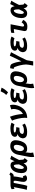

<svg xmlns="http://www.w3.org/2000/svg" viewBox="2341 -3174 1047 5769"><g transform="rotate(-90 2864.5 -289.5)"><path d="M457.5 -498Q471.7 -498 480.7 -504.9Q489.7 -511.7 502.9 -531.2Q513.7 -524.9 536.1 -513.2Q558.6 -501.5 569.3 -495.1Q566.4 -490.2 558.1 -476.1Q549.8 -461.9 545.2 -454.3Q540.5 -446.8 530.8 -435.1Q521 -423.3 512 -417.2Q502.9 -411.1 489.3 -406.2Q475.6 -401.4 460 -401.4H444.8Q446.8 -392.1 446.8 -377.9Q446.8 -348.1 434.6 -286.6Q430.2 -264.6 421.6 -220.5Q413.1 -176.3 408.7 -154.3Q407.2 -145.5 407.2 -138.7Q407.2 -115.7 420.9 -115.7Q439.9 -115.7 452.1 -126.5L484.4 -41.5Q466.8 -22 443.8 -11Q420.9 0 379.4 0Q338.9 0 311.8 -30Q284.7 -60.1 284.7 -100.6Q284.7 -138.7 289.1 -169.4Q293.5 -200.2 309.6 -284.7Q319.3 -335.4 319.3 -361.3Q319.3 -378.4 312 -401.4Q302.2 -401.4 282.5 -401.1Q262.7 -400.9 252.9 -400.9Q243.2 -351.6 224.1 -252.9Q205.1 -154.3 195.3 -105Q182.6 -39.6 162.6 6.3Q142.6 3.4 102.5 -2Q62.5 -7.3 42.5 -10.3Q59.6 -47.4 70.8 -106.9Q80.1 -155.3 98.9 -252.2Q117.7 -349.1 127 -397.5Q95.2 -391.6 73.2 -376Q71.8 -391.1 69.1 -421.4Q66.4 -451.7 64.9 -466.8Q86.9 -479.5 122.1 -488.5Q157.2 -497.6 191.9 -497.6Q354 -498 457.5 -498Z M942.9 -240.7Q944.8 -224.6 946.5 -189.5Q948.2 -154.3 951.7 -128.4Q954.6 -107.9 965.1 -96.2Q975.6 -84.5 998.5 -74.7Q987.3 -59.6 964.8 -29.5Q942.4 0.5 931.2 15.6Q891.1 4.9 872.1 -19.8Q853 -44.4 849.6 -71.8Q849.1 -77.1 847.9 -88.1Q846.7 -99.1 845.7 -105Q810.1 -48.8 774.9 -22.7Q739.7 3.4 693.4 3.4Q653.8 3.4 625 -9.8Q596.2 -22.9 579.6 -47.1Q563 -71.3 555.2 -101.6Q547.4 -131.8 547.4 -168.9Q547.4 -209.5 556.6 -257.3Q566.9 -309.1 585.2 -350.8Q603.5 -392.6 626 -419.4Q648.4 -446.3 675.3 -464.1Q702.1 -481.9 728.3 -489.5Q754.4 -497.1 781.2 -497.1Q839.4 -497.1 867.9 -465.8Q896.5 -434.6 903.3 -374.5Q911.6 -390.6 924.6 -417.5Q937.5 -444.3 948 -465.3Q958.5 -486.3 970.2 -506.3Q986.8 -500.5 1020.5 -489Q1054.2 -477.5 1070.8 -472.2Q1060.1 -457.5 1048.1 -438Q1036.1 -418.5 1028.1 -404.8Q1020 -391.1 1005.1 -362.5Q990.2 -334 985.6 -325Q981 -315.9 962.9 -280.3Q944.8 -244.6 942.9 -240.7ZM680.2 -255.9Q671.4 -211.4 671.4 -177.7Q671.4 -155.8 675.5 -139.4Q679.7 -123 684.8 -115.2Q689.9 -107.4 696.5 -103Q703.1 -98.6 706.5 -97.9Q710 -97.2 712.9 -97.2H716.8Q734.9 -97.2 756.8 -134Q778.8 -170.9 809.6 -241.7Q808.1 -328.1 799.8 -363Q791.5 -397.9 766.6 -397.9Q745.1 -397.9 719.2 -361.3Q693.4 -324.7 680.2 -255.9Z M1390.6 -252.4 1392.1 -259.8Q1397.9 -289.1 1397.9 -315.4Q1397.9 -399.4 1332 -399.4Q1293 -399.4 1261 -364.5Q1229 -329.6 1215.3 -260.3Q1209.5 -230.5 1209.5 -205.1Q1209.5 -153.8 1229.2 -123.8Q1249 -93.8 1279.3 -93.8Q1359.9 -93.8 1390.6 -252.4ZM1101.6 -274.4Q1122.6 -380.4 1193.6 -442.1Q1264.6 -503.9 1361.8 -503.9Q1432.1 -503.9 1471.2 -479.7Q1510.3 -455.6 1526.9 -405.8Q1535.6 -379.4 1535.6 -339.4Q1535.6 -300.8 1528.3 -265.1Q1519.5 -220.2 1507.1 -183.3Q1494.6 -146.5 1474.4 -110.8Q1454.1 -75.2 1428.2 -51Q1402.3 -26.9 1364.7 -12Q1327.1 2.9 1281.2 2.9H1280.3Q1231 2.9 1208.7 -7.3Q1186.5 -17.6 1167.5 -46.9Q1168.9 -34.2 1168.9 -22Q1168.9 2.9 1161.1 48.3Q1155.3 80.6 1155.3 106.4Q1155.3 138.7 1165.5 184.1Q1143.6 189 1100.1 199Q1056.6 209 1035.2 213.9Q1029.8 193.4 1029.8 150.4Q1029.8 90.8 1040.5 34.2Q1050.8 -17.6 1071 -120.4Q1091.3 -223.1 1101.6 -274.4Z M2035.6 -67.4Q1996.1 -41.5 1932.1 -19.8Q1868.2 2 1795.4 2Q1727.5 2 1691.2 -6.1Q1654.8 -14.2 1631.8 -35.6Q1613.3 -53.2 1603.5 -78.6Q1593.8 -104 1593.8 -128.4Q1593.8 -138.2 1595.2 -147Q1604 -197.8 1636.7 -235.1Q1669.4 -272.5 1724.6 -285.2Q1680.2 -290 1659.4 -311.3Q1638.7 -332.5 1638.7 -364.3Q1638.7 -375.5 1640.6 -385.3Q1647 -417.5 1670.4 -440.9Q1693.8 -464.4 1729.2 -476.6Q1764.6 -488.8 1802.7 -494.4Q1840.8 -500 1884.8 -500H1891.1Q1942.4 -500 1983.9 -491.7Q2025.4 -483.4 2040.3 -476.6Q2055.2 -469.7 2062.5 -464.4Q2054.2 -449.7 2037.6 -421.1Q2021 -392.6 2012.7 -378.4Q2002.9 -385.3 1958.7 -394Q1914.6 -402.8 1866.7 -402.8Q1820.3 -402.8 1795.7 -396.2Q1771 -389.6 1769 -371.6Q1769 -371.1 1768.8 -369.9Q1768.6 -368.7 1768.6 -368.2Q1768.6 -353 1796.4 -342.5Q1824.2 -332 1855.5 -328.4Q1886.7 -324.7 1914.6 -324.7H1918H1920.4H1929.2Q1926.3 -308.6 1919.9 -276.6Q1913.6 -244.6 1910.6 -228.5Q1904.3 -228.5 1891.6 -228.8Q1878.9 -229 1872.6 -229Q1800.3 -229 1766.8 -210.2Q1733.4 -191.4 1725.1 -149.4Q1724.6 -147 1724.6 -142.1Q1724.6 -122.1 1748.3 -108.2Q1772 -94.2 1826.7 -94.2Q1882.3 -94.2 1925.5 -108.9Q1968.8 -123.5 1995.1 -144Q2002 -131.3 2015.4 -105.7Q2028.8 -80.1 2035.6 -67.4Z M2240.7 -514.6Q2309.6 -345.2 2325.2 -122.6Q2394 -165 2423.6 -212.9Q2453.1 -260.7 2469.2 -343.8Q2474.6 -372.1 2474.6 -397.5Q2474.6 -410.2 2473.1 -423.3Q2471.7 -436.5 2470.2 -442.9Q2468.8 -449.2 2465.8 -461.2Q2462.9 -473.1 2462.4 -474.6Q2482.9 -481.4 2524.2 -494.9Q2565.4 -508.3 2585.9 -514.6Q2602.5 -470.7 2602.5 -419.4Q2602.5 -386.2 2596.2 -354.5Q2581.1 -278.3 2551 -217Q2521 -155.8 2482.9 -115Q2444.8 -74.2 2397.7 -47.1Q2350.6 -20 2302.7 -8.1Q2254.9 3.9 2204.6 3.9Q2210.4 -25.9 2210.4 -64Q2210.4 -156.2 2183.1 -272.7Q2155.8 -389.2 2125 -451.2Q2144.5 -461.4 2182.9 -482.9Q2221.2 -504.4 2240.7 -514.6Z M2895.5 -626Q2936 -666.5 2957 -699.2Q2978 -731.9 3005.4 -793L3115.2 -766.6Q3076.2 -670.9 2974.6 -571.3Q2961.4 -580.6 2935.1 -598.9Q2908.7 -617.2 2895.5 -626ZM3070.8 -67.4Q3031.2 -41.5 2967.3 -19.8Q2903.3 2 2830.6 2Q2762.7 2 2726.3 -6.1Q2689.9 -14.2 2667 -35.6Q2648.4 -53.2 2638.7 -78.6Q2628.9 -104 2628.9 -128.4Q2628.9 -138.2 2630.4 -147Q2639.2 -197.8 2671.9 -235.1Q2704.6 -272.5 2759.8 -285.2Q2715.3 -290 2694.6 -311.3Q2673.8 -332.5 2673.8 -364.3Q2673.8 -375.5 2675.8 -385.3Q2682.1 -417.5 2705.6 -440.9Q2729 -464.4 2764.4 -476.6Q2799.8 -488.8 2837.9 -494.4Q2876 -500 2919.9 -500H2926.3Q2977.5 -500 3019 -491.7Q3060.5 -483.4 3075.4 -476.6Q3090.3 -469.7 3097.7 -464.4Q3089.4 -449.7 3072.8 -421.1Q3056.2 -392.6 3047.9 -378.4Q3038.1 -385.3 2993.9 -394Q2949.7 -402.8 2901.9 -402.8Q2855.5 -402.8 2830.8 -396.2Q2806.2 -389.6 2804.2 -371.6Q2804.2 -371.1 2804 -369.9Q2803.7 -368.7 2803.7 -368.2Q2803.7 -353 2831.5 -342.5Q2859.4 -332 2890.6 -328.4Q2921.9 -324.7 2949.7 -324.7H2953.1H2955.6H2964.4Q2961.4 -308.6 2955.1 -276.6Q2948.7 -244.6 2945.8 -228.5Q2939.5 -228.5 2926.8 -228.8Q2914.1 -229 2907.7 -229Q2835.4 -229 2802 -210.2Q2768.6 -191.4 2760.3 -149.4Q2759.8 -147 2759.8 -142.1Q2759.8 -122.1 2783.4 -108.2Q2807.1 -94.2 2861.8 -94.2Q2917.5 -94.2 2960.7 -108.9Q3003.9 -123.5 3030.3 -144Q3037.1 -131.3 3050.5 -105.7Q3064 -80.1 3070.8 -67.4Z M3460.9 -252.4 3462.4 -259.8Q3468.3 -289.1 3468.3 -315.4Q3468.3 -399.4 3402.3 -399.4Q3363.3 -399.4 3331.3 -364.5Q3299.3 -329.6 3285.6 -260.3Q3279.8 -230.5 3279.8 -205.1Q3279.8 -153.8 3299.6 -123.8Q3319.3 -93.8 3349.6 -93.8Q3430.2 -93.8 3460.9 -252.4ZM3171.9 -274.4Q3192.9 -380.4 3263.9 -442.1Q3335 -503.9 3432.1 -503.9Q3502.4 -503.9 3541.5 -479.7Q3580.6 -455.6 3597.2 -405.8Q3606 -379.4 3606 -339.4Q3606 -300.8 3598.6 -265.1Q3589.8 -220.2 3577.4 -183.3Q3564.9 -146.5 3544.7 -110.8Q3524.4 -75.2 3498.5 -51Q3472.7 -26.9 3435.1 -12Q3397.5 2.9 3351.6 2.9H3350.6Q3301.3 2.9 3279.1 -7.3Q3256.8 -17.6 3237.8 -46.9Q3239.3 -34.2 3239.3 -22Q3239.3 2.9 3231.4 48.3Q3225.6 80.6 3225.6 106.4Q3225.6 138.7 3235.8 184.1Q3213.9 189 3170.4 199Q3127 209 3105.5 213.9Q3100.1 193.4 3100.1 150.4Q3100.1 90.8 3110.8 34.2Q3121.1 -17.6 3141.4 -120.4Q3161.6 -223.1 3171.9 -274.4Z M3779.8 183.6Q3811.5 18.6 3811.5 -29.3V-33.2Q3808.6 -116.2 3787.1 -205.3Q3765.6 -294.4 3738.8 -361.3Q3728 -388.2 3715.3 -396Q3709 -400.4 3686 -400.4Q3684.6 -400.4 3682.1 -400.1Q3679.7 -399.9 3678.7 -399.9Q3682.1 -418 3689.2 -454.1Q3696.3 -490.2 3699.7 -508.3Q3731.4 -508.3 3748 -505.9Q3762.2 -503.4 3771.7 -500.7Q3781.2 -498 3793.7 -492.2Q3806.2 -486.3 3816.2 -475.1Q3826.2 -463.9 3833.5 -447.8Q3880.4 -343.3 3906.7 -171.4Q3932.1 -218.3 3974.4 -304.9Q4016.6 -391.6 4045.9 -455.1L4075.7 -518.1Q4092.8 -512.2 4127.7 -500Q4162.6 -487.8 4180.2 -481.4Q4021.5 -188.5 3939.5 -7.3Q3933.6 42 3913.6 142.1Q3912.1 149.4 3909.4 163.6Q3906.7 177.7 3905.3 185.1Q3884.3 184.6 3842.5 184.1Q3800.8 183.6 3779.8 183.6Z M4623.5 -67.4Q4584 -41.5 4520 -19.8Q4456.1 2 4383.3 2Q4315.4 2 4279.1 -6.1Q4242.7 -14.2 4219.7 -35.6Q4201.2 -53.2 4191.4 -78.6Q4181.6 -104 4181.6 -128.4Q4181.6 -138.2 4183.1 -147Q4191.9 -197.8 4224.6 -235.1Q4257.3 -272.5 4312.5 -285.2Q4268.1 -290 4247.3 -311.3Q4226.6 -332.5 4226.6 -364.3Q4226.6 -375.5 4228.5 -385.3Q4234.9 -417.5 4258.3 -440.9Q4281.7 -464.4 4317.1 -476.6Q4352.5 -488.8 4390.6 -494.4Q4428.7 -500 4472.7 -500H4479Q4530.3 -500 4571.8 -491.7Q4613.3 -483.4 4628.2 -476.6Q4643.1 -469.7 4650.4 -464.4Q4642.1 -449.7 4625.5 -421.1Q4608.9 -392.6 4600.6 -378.4Q4590.8 -385.3 4546.6 -394Q4502.4 -402.8 4454.6 -402.8Q4408.2 -402.8 4383.5 -396.2Q4358.9 -389.6 4356.9 -371.6Q4356.9 -371.1 4356.7 -369.9Q4356.4 -368.7 4356.4 -368.2Q4356.4 -353 4384.3 -342.5Q4412.1 -332 4443.4 -328.4Q4474.6 -324.7 4502.4 -324.7H4505.9H4508.3H4517.1Q4514.2 -308.6 4507.8 -276.6Q4501.5 -244.6 4498.5 -228.5Q4492.2 -228.5 4479.5 -228.8Q4466.8 -229 4460.4 -229Q4388.2 -229 4354.7 -210.2Q4321.3 -191.4 4313 -149.4Q4312.5 -147 4312.5 -142.1Q4312.5 -122.1 4336.2 -108.2Q4359.9 -94.2 4414.6 -94.2Q4470.2 -94.2 4513.4 -108.9Q4556.6 -123.5 4583 -144Q4589.8 -131.3 4603.3 -105.7Q4616.7 -80.1 4623.5 -67.4Z M4895.5 -494.6H5020L4952.6 -144.5Q4951.2 -136.7 4951.2 -129.4Q4951.2 -111.3 4960.4 -100.6Q4969.7 -89.8 4986.8 -89.8Q5004.9 -89.8 5033.2 -112.5Q5061.5 -135.3 5073.2 -164.1Q5086.4 -155.8 5112.5 -139.9Q5138.7 -124 5151.9 -116.2Q5128.9 -60.1 5079.3 -25.6Q5029.8 8.8 4951.2 8.8Q4877 8.8 4846.7 -9.8Q4815.4 -28.8 4815.4 -69.3Q4815.4 -83.5 4818.8 -100.6Q4828.1 -149.9 4847.7 -248.8Q4867.2 -347.7 4876.5 -397Q4821.3 -397 4759.8 -383.3Q4760.3 -398.4 4761.5 -428.7Q4762.7 -459 4763.2 -474.1Q4835.9 -494.6 4895.5 -494.6Z M5601.1 -240.7Q5603 -224.6 5604.7 -189.5Q5606.4 -154.3 5609.9 -128.4Q5612.8 -107.9 5623.3 -96.2Q5633.8 -84.5 5656.7 -74.7Q5645.5 -59.6 5623 -29.5Q5600.6 0.5 5589.4 15.6Q5549.3 4.9 5530.3 -19.8Q5511.2 -44.4 5507.8 -71.8Q5507.3 -77.1 5506.1 -88.1Q5504.9 -99.1 5503.9 -105Q5468.3 -48.8 5433.1 -22.7Q5397.9 3.4 5351.6 3.4Q5312 3.4 5283.2 -9.8Q5254.4 -22.9 5237.8 -47.1Q5221.2 -71.3 5213.4 -101.6Q5205.6 -131.8 5205.6 -168.9Q5205.6 -209.5 5214.8 -257.3Q5225.1 -309.1 5243.4 -350.8Q5261.7 -392.6 5284.2 -419.4Q5306.6 -446.3 5333.5 -464.1Q5360.4 -481.9 5386.5 -489.5Q5412.6 -497.1 5439.5 -497.1Q5497.6 -497.1 5526.1 -465.8Q5554.7 -434.6 5561.5 -374.5Q5569.8 -390.6 5582.8 -417.5Q5595.7 -444.3 5606.2 -465.3Q5616.7 -486.3 5628.4 -506.3Q5645 -500.5 5678.7 -489Q5712.4 -477.5 5729 -472.2Q5718.3 -457.5 5706.3 -438Q5694.3 -418.5 5686.3 -404.8Q5678.2 -391.1 5663.3 -362.5Q5648.4 -334 5643.8 -325Q5639.2 -315.9 5621.1 -280.3Q5603 -244.6 5601.1 -240.7ZM5338.4 -255.9Q5329.6 -211.4 5329.6 -177.7Q5329.6 -155.8 5333.7 -139.4Q5337.9 -123 5343 -115.2Q5348.1 -107.4 5354.7 -103Q5361.3 -98.6 5364.7 -97.9Q5368.2 -97.2 5371.1 -97.2H5375Q5393.1 -97.2 5415 -134Q5437 -170.9 5467.8 -241.7Q5466.3 -328.1 5458 -363Q5449.7 -397.9 5424.8 -397.9Q5403.3 -397.9 5377.4 -361.3Q5351.6 -324.7 5338.4 -255.9Z"/></g></svg>

Font: Fantasque Sans Mono
Style: Bold Italic
Weight: 700
Italic angle: -11°
Monospace: yes
Designer: Jany Belluz
Version: Version 1.7.1